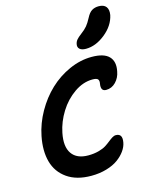

<svg xmlns="http://www.w3.org/2000/svg" viewBox="-145 -1072 963 1206"><g transform="rotate(-15 337.0 -469.5)"><path d="M470.2 -740.2Q442.4 -740.2 429.4 -752.2Q416.5 -764.2 420.9 -784.2Q423.8 -799.3 433.6 -811Q443.4 -822.8 464.8 -838.9Q491.2 -858.4 505.9 -876.2Q520.5 -894 536.1 -923.8Q551.8 -954.6 570.6 -966.3Q589.4 -978 615.2 -978Q648.9 -978 663.3 -959Q677.7 -939.9 671.9 -905.8Q657.7 -839.4 595.9 -789.8Q534.2 -740.2 470.2 -740.2ZM296.9 39.1Q201.2 39.1 140.1 -3.7Q79.1 -46.4 59.3 -118.4Q39.6 -190.4 58.1 -283.2Q73.7 -362.3 115.2 -435.5Q156.7 -508.8 214.1 -563Q271.5 -617.2 344 -649.7Q416.5 -682.1 490.2 -682.1Q570.3 -682.1 602.8 -647.9Q635.3 -613.8 622.1 -551.8Q615.2 -512.7 588.9 -485.4Q562.5 -458 525.9 -458Q489.3 -458 498 -506.8Q501.5 -524.9 493.9 -534.4Q486.3 -543.9 459 -543.9Q397.9 -543.9 339.8 -503.7Q281.7 -463.4 242.7 -400.6Q203.6 -337.9 189.9 -269Q172.4 -182.6 204.6 -136.2Q236.8 -89.8 311 -89.8Q348.1 -89.8 378.2 -97.9Q408.2 -106 426.3 -117.4Q444.3 -128.9 458.5 -140.4Q472.7 -151.9 485.4 -159.9Q498 -168 509.8 -168Q554.7 -168 543.9 -110.8Q539.1 -84 520.5 -57.9Q502 -31.7 471.9 -9.8Q441.9 12.2 396.2 25.6Q350.6 39.1 296.9 39.1Z"/></g></svg>

Font: Shantell Sans Bouncy
Style: Italic
Weight: 600
Italic angle: -11.31°
Designer: Stephen Nixon, Anya Danilova, Shantell Martin
Foundry: Arrow Type
Version: Version 1.006;[9816181b4]